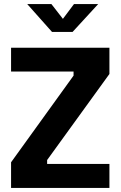

<svg xmlns="http://www.w3.org/2000/svg" viewBox="-20 -916 589 937"><path d="M34 1V-124L339 -547V-567H34V-683H514V-555L210 -135V-116H514V1ZM234 -760 113 -896H231L287 -824L341 -896H459L334 -760Z"/></svg>

Font: Cairo Play
Style: Bold
Weight: 700
Version: Version 3.119